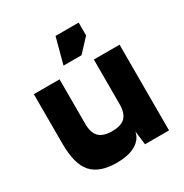

<svg xmlns="http://www.w3.org/2000/svg" viewBox="-165 -830 929 970"><g transform="rotate(-30 300.0 -345.0)"><path d="M550 -500H400V-80L410 0H550ZM400 -80V-240Q400 -189 377 -164.5Q354 -140 300 -140Q248 -140 224 -164Q200 -188 200 -240V-500H50V-210Q50 -92 95.5 -41Q141 10 240 10Q310 10 351 -14Q392 -38 400 -80ZM252 -550H357L427 -625V-700H292Z"/></g></svg>

Font: Millimetre
Style: Bold
Weight: 800
Designer: Jérémy Landes
Version: Version 1.0